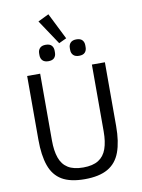

<svg xmlns="http://www.w3.org/2000/svg" viewBox="-111 -1135 900 1221"><g transform="rotate(-10 339.0 -524.5)"><path d="M88 -698H172V-266Q172 -200 188 -154.5Q204 -109 240.5 -86Q277 -63 339 -63Q401 -63 437.5 -86Q474 -109 490 -154.5Q506 -200 506 -266V-698H590V-286Q590 -185 565.5 -118.5Q541 -52 485 -20Q429 12 336 12Q243 12 189 -20Q135 -52 111.5 -118.5Q88 -185 88 -286ZM325 -868 219 -1027 289 -1061 374 -891ZM238 -767Q213 -767 200.5 -780Q188 -793 188 -814V-826Q188 -847 200.5 -860Q213 -873 238 -873Q264 -873 276 -860Q288 -847 288 -826V-814Q288 -793 276 -780Q264 -767 238 -767ZM436 -767Q411 -767 398.5 -780Q386 -793 386 -814V-826Q386 -847 398.5 -860Q411 -873 436 -873Q462 -873 474 -860Q486 -847 486 -826V-814Q486 -793 474 -780Q462 -767 436 -767Z"/></g></svg>

Font: IBM Plex Sans Var
Style: Regular
Weight: 400
Designer: Mike Abbink, Paul van der Laan, Pieter van Rosmalen
Foundry: Bold Monday
Version: Version 3.000